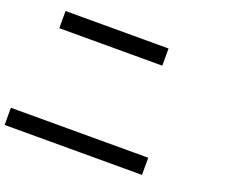

<svg xmlns="http://www.w3.org/2000/svg" viewBox="-115 -976 1230 1051"><g transform="rotate(20 500.0 -450.0)"><path d="M0 -100V-200H800V-100ZM100 -700V-800H700V-700Z"/></g></svg>

Font: Galmuri9 Regular
Style: Regular
Weight: 400
Designer: Lee Minseo (quiple)
Version: Version 2.399;hotconv 1.1.1;makeotfexe 2.6.0 DEVELOPMENT